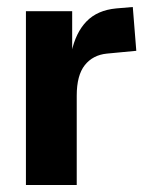

<svg xmlns="http://www.w3.org/2000/svg" viewBox="-20 -528 423 548"><path d="M54 0V-496H186V-379H184Q196 -435 227 -467Q258 -499 312 -504L359 -508L369 -383L285 -375Q245 -371 222 -342Q199 -313 199 -255V0Z"/></svg>

Font: Nunito Sans 10pt Condensed ExtraBold
Style: Regular
Weight: 800
Width: 3
Designer: Vernon Adams
Foundry: Vernon Adams
Version: Version 3.101;gftools[0.9.27]